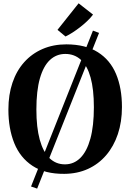

<svg xmlns="http://www.w3.org/2000/svg" viewBox="-20 -1014 768 1132"><path d="M528 -833.5 564 -820 199 98 163 85.5ZM359 11Q245 12 172 -36Q99 -84 64.2 -169.8Q29.5 -255.5 29.5 -368Q29.5 -455.5 53.5 -526.2Q77.5 -597 122.8 -647.5Q168 -698 231 -725.2Q294 -752.5 371.5 -752.5Q484.5 -752 557 -706.2Q629.5 -660.5 664.2 -577.8Q699 -495 699 -382.5Q699 -295.5 674.8 -223.2Q650.5 -151 605.8 -98.8Q561 -46.5 498.5 -18Q436 10.5 359 11ZM363 -45Q415.5 -45 453.8 -83Q492 -121 512.8 -196.2Q533.5 -271.5 533.5 -382Q533.5 -487.5 514 -557.2Q494.5 -627 456.8 -661.5Q419 -696 365 -696Q312.5 -696 274.2 -660.2Q236 -624.5 215.2 -551.8Q194.5 -479 194.5 -368.5Q194.5 -263 214.2 -191Q234 -119 271.5 -82Q309 -45 363 -45ZM366 -799 319 -838 443.5 -994.5 528.5 -928Q514 -908.5 494.2 -889.8Q474.5 -871 452.2 -853.8Q430 -836.5 408.2 -822.5Q386.5 -808.5 366.5 -799Z"/></svg>

Font: Merriweather 36pt
Style: Bold
Weight: 700
Designer: Eben Sorkin
Foundry: Eben Sorkin
Version: Version 2.100